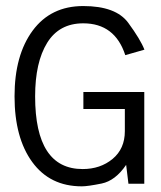

<svg xmlns="http://www.w3.org/2000/svg" viewBox="-20 -623 547 651"><path d="M99.1 -296.4Q99.1 -49.8 260.3 -49.8Q320.3 -49.8 361.8 -84.2Q403.3 -118.7 403.3 -178.2V-253.4H262.7V-311H469.2V0H415.5L407.7 -64Q371.1 -10.3 324.5 -0.7Q277.8 8.8 257.3 8.8Q149.4 8.8 89.4 -73.5Q29.3 -155.8 29.3 -296.4Q29.3 -436 90.8 -519.3Q152.3 -602.5 262.2 -602.5Q373 -602.5 414.8 -545.7Q456.5 -488.8 469.7 -454.6L404.8 -436Q369.6 -543.9 262.2 -543.9Q180.7 -543.9 139.9 -477.8Q99.1 -411.6 99.1 -296.4Z"/></svg>

Font: Meera
Style: Regular
Weight: 400
Designer: Hussain KH and Suresh P for Swathanthra Malayalam Computing (SMC)
Version: Version 7.0.0+20221109